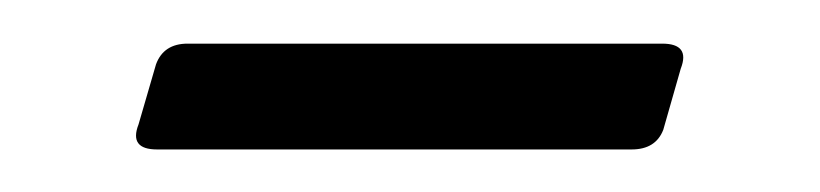

<svg xmlns="http://www.w3.org/2000/svg" viewBox="-20 -317 376 88"><path d="M283.5 -297Q296.5 -297 292 -285.5L284 -257.5Q280.5 -248.5 269.5 -248.5H52Q39 -248.5 43.5 -260L51.5 -287.5Q55 -297 66 -297Z"/></svg>

Font: Fraunces 72pt S000 Light
Style: Regular
Weight: 300
Version: Version 1.000; ttfautohint (v1.8.3)